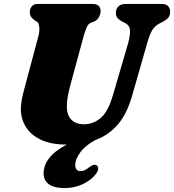

<svg xmlns="http://www.w3.org/2000/svg" viewBox="-20 -720 884 975"><path d="M553.5 -237 631.5 -503.5Q642 -543 640 -567.5Q638 -592 614 -604L604.5 -608.5Q583 -620 575.5 -630.2Q568 -640.5 568.5 -657Q568.5 -674.5 581.2 -687.2Q594 -700 619 -700H801.5Q823 -700 833.5 -689Q844 -678 844 -661Q844 -639.5 832.8 -628Q821.5 -616.5 802.5 -607L793 -602.5Q766 -589.5 752 -565.2Q738 -541 726 -496L649.5 -229Q624 -141 577.8 -87.2Q531.5 -33.5 464.5 -9Q413 18.5 387.5 53.8Q362 89 362 116.5Q362 149 388.5 149Q400 149 410.5 144Q421 139 433 129.5Q443 122 451 118.5Q459 115 467.5 118Q476 121 478.5 132.8Q481 144.5 467 163.5Q444.5 193.5 402.5 214.2Q360.5 235 308 235Q254.5 235 228 215.5Q201.5 196 201.5 161Q201.5 120 229.2 83.5Q257 47 319 14H316.5Q238 14 186.8 -10.8Q135.5 -35.5 110.5 -76.8Q85.5 -118 86 -167Q86.5 -201.5 97.2 -244.5Q108 -287.5 117 -319.5L174.5 -534.5Q181.5 -559.5 179.5 -581.2Q177.5 -603 168.5 -610L157 -615.5Q142.5 -627.5 136.8 -636.2Q131 -645 131.5 -661Q131.5 -676.5 142 -688.2Q152.5 -700 170.5 -700H447Q491.5 -700 491 -663.5Q490.5 -648 482 -632.5Q473.5 -617 458 -610.5L444.5 -606Q428 -599.5 420.8 -582.8Q413.5 -566 404.5 -535.5L346 -320Q331.5 -269 325.5 -238Q319.5 -207 319.5 -184Q318.5 -136.5 341.8 -112.8Q365 -89 406 -89Q453.5 -89 491 -120.5Q528.5 -152 553.5 -237Z"/></svg>

Font: Fraunces 9pt S050 Black
Style: Italic
Weight: 900
Italic angle: -16°
Version: Version 1.000; ttfautohint (v1.8.3)